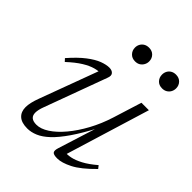

<svg xmlns="http://www.w3.org/2000/svg" viewBox="-185 -753 874 874"><g transform="rotate(45 252.0 -316.0)"><path d="M298.5 -26.5 360 -221.5H363.5Q327.5 -153 296.5 -108Q265.5 -63 238 -37.2Q210.5 -11.5 185 -0.8Q159.5 10 135 10Q98 10 79.5 -6.8Q61 -23.5 61 -53.5Q61 -67.5 65 -85Q69 -102.5 77.5 -125L186.5 -419.5L198.5 -404Q180.5 -405.5 157.5 -399.2Q134.5 -393 106 -375.5Q77.5 -358 42 -325L30 -338Q68.5 -382 100.5 -406.5Q132.5 -431 158.5 -440.8Q184.5 -450.5 203.5 -450.5Q221 -450.5 229.5 -440.8Q238 -431 230.5 -412L120 -111.5Q115 -98.5 112.5 -87.2Q110 -76 110 -67Q110 -49 120.8 -40.2Q131.5 -31.5 152.5 -31.5Q180 -31.5 211.5 -52Q243 -72.5 274 -109.5Q305 -146.5 332 -196Q359 -245.5 377 -303L420 -440.5H468L340 -22L331.5 -36Q348.5 -34 370.5 -38.5Q392.5 -43 420.5 -57.8Q448.5 -72.5 483 -102L494 -88Q438.5 -31.5 397.5 -10.8Q356.5 10 328 10Q304 10 298 2Q292 -6 298.5 -26.5ZM266 -553Q246 -553 233.8 -566Q221.5 -579 221.5 -597.5Q221.5 -610 227.2 -620.2Q233 -630.5 243.2 -636.5Q253.5 -642.5 267.5 -642.5Q287.5 -642.5 299.8 -629.8Q312 -617 312 -598.5Q312 -586 306.2 -575.8Q300.5 -565.5 290.5 -559.2Q280.5 -553 266 -553ZM440 -553Q419.5 -553 407.5 -566Q395.5 -579 395.5 -597.5Q395.5 -610 401 -620.2Q406.5 -630.5 416.8 -636.5Q427 -642.5 441 -642.5Q461 -642.5 473.2 -629.8Q485.5 -617 485.5 -598.5Q485.5 -586 480 -575.8Q474.5 -565.5 464.2 -559.2Q454 -553 440 -553Z"/></g></svg>

Font: Newsreader 16pt 16pt Light
Style: Italic
Weight: 300
Italic angle: -17°
Version: Version 1.003